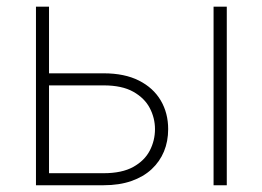

<svg xmlns="http://www.w3.org/2000/svg" viewBox="-20 -548 775 568"><path d="M106.4 -331.1H286.6Q348.6 -331.1 391.1 -309.6Q433.6 -288.1 455.6 -250.7Q477.5 -213.4 477.5 -166Q477.5 -129.9 465.1 -99.9Q452.6 -69.8 428.5 -47.4Q404.3 -24.9 368.7 -12.5Q333 0 286.6 0H86.4V-528.3H125V-35.6H286.6Q340.8 -35.6 374.3 -54.2Q407.7 -72.8 423.1 -102.5Q438.5 -132.3 438.5 -166Q438.5 -198.7 423.1 -228.3Q407.7 -257.8 374.3 -276.6Q340.8 -295.4 286.6 -295.4H106.4ZM650.9 -528.3V0H611.8V-528.3Z"/></svg>

Font: Roboto ExtraLight
Style: Regular
Weight: 250
Designer: Christian Robertson
Foundry: Google
Version: Version 3.009; 2024